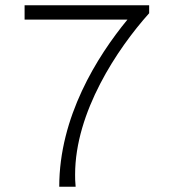

<svg xmlns="http://www.w3.org/2000/svg" viewBox="-20 -706 655 726"><path d="M544 -656V-686H73V-632H462C346 -491 204 -263 204 0H266C264 -26 264 -27 264 -46C264 -282 423 -521 544 -656Z"/></svg>

Font: Chivo Light
Style: Regular
Weight: 300
Designer: Hector Gatti
Foundry: Omnibus-Type
Version: Version 1.003;PS 001.003;hotconv 1.0.70;makeotf.lib2.5.58329